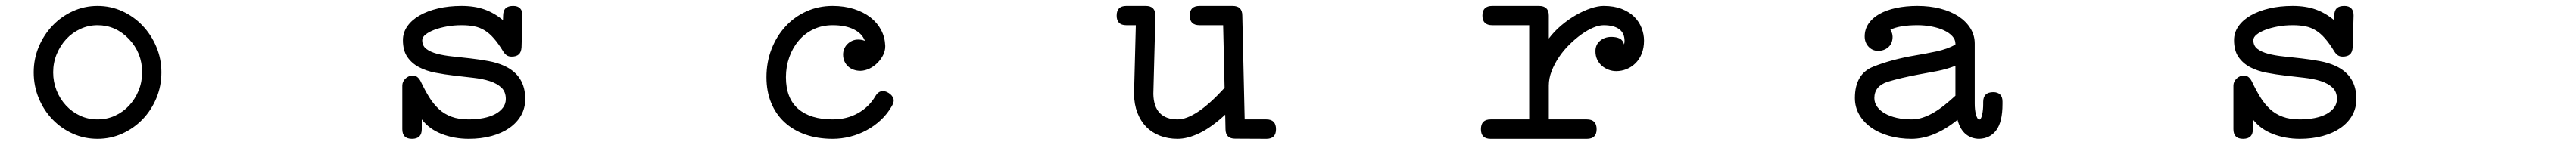

<svg xmlns="http://www.w3.org/2000/svg" viewBox="-20 -441 8469 478"><path d="M300.8 -421.4Q343.8 -421.4 381.8 -404.1Q419.9 -386.7 448.5 -356.7Q477.1 -326.7 493.9 -286.9Q510.7 -247.1 510.7 -202.6Q510.7 -157.2 494.1 -117.4Q477.5 -77.6 449 -47.9Q420.4 -18.1 382.1 -0.7Q343.8 16.6 300.8 16.6Q257.3 16.6 219.2 -0.5Q181.2 -17.6 152.6 -47.4Q124 -77.1 107.4 -117.2Q90.8 -157.2 90.8 -202.6Q90.8 -247.6 107.7 -287.4Q124.5 -327.1 153.1 -356.9Q181.6 -386.7 219.7 -404.1Q257.8 -421.4 300.8 -421.4ZM403.8 -312.5Q360.4 -357.9 300.8 -357.9Q271 -357.9 244.4 -345.7Q217.8 -333.5 198 -312.3Q178.2 -291 166.5 -262.7Q154.8 -234.4 154.8 -202.6Q154.8 -170.9 166 -142.8Q177.2 -114.7 196.8 -93.5Q216.3 -72.3 242.9 -59.8Q269.5 -47.4 300.8 -47.4Q331.5 -47.4 358.2 -59.6Q384.8 -71.8 404.5 -93Q424.3 -114.3 435.8 -142.6Q447.3 -170.9 447.3 -202.6Q447.3 -266.6 403.8 -312.5Z M1634.3 -390.6Q1634.8 -406.7 1642.8 -414.1Q1650.9 -421.4 1667.5 -421.4Q1682.6 -421.4 1690.2 -413.3Q1697.8 -405.3 1697.8 -391.1V-388.7L1694.8 -285.2Q1693.8 -269 1685.8 -261.7Q1677.7 -254.4 1662.1 -254.4Q1652.3 -254.4 1646 -258.8Q1639.6 -263.2 1634.8 -271Q1618.7 -297.4 1604 -314.2Q1589.4 -331.1 1573.5 -340.8Q1557.6 -350.6 1539.3 -354.2Q1521 -357.9 1497.6 -357.9Q1472.7 -357.9 1449.5 -353.8Q1426.3 -349.6 1408.2 -342.8Q1390.1 -335.9 1379.2 -327.1Q1368.2 -318.4 1368.2 -308.6Q1368.2 -290 1381.6 -279.8Q1395 -269.5 1417.2 -263.7Q1439.5 -257.8 1468 -254.9Q1496.6 -252 1526.6 -248.5Q1556.6 -245.1 1585.9 -239.7Q1615.2 -234.4 1638.7 -223.6Q1707 -191.9 1707 -114.7Q1707 -85 1693.4 -60.8Q1679.7 -36.6 1655 -19.3Q1630.4 -2 1596.2 7.3Q1562 16.6 1521 16.6Q1473.6 16.6 1432.6 0.7Q1391.6 -15.1 1366.7 -47.4V-15.1Q1366.7 16.6 1334.5 16.6Q1302.7 16.6 1302.7 -15.1V-158.7Q1302.7 -171.9 1313 -181.9Q1323.2 -191.9 1337.9 -191.9Q1353.5 -191.9 1363.3 -172.4Q1377 -143.6 1391.1 -120.6Q1405.3 -97.7 1423.1 -81.3Q1440.9 -64.9 1464.6 -56.2Q1488.3 -47.4 1521 -47.4Q1546.9 -47.4 1569.3 -51.8Q1591.8 -56.2 1608.2 -64.9Q1624.5 -73.7 1633.8 -86.2Q1643.1 -98.6 1643.1 -114.7Q1643.1 -138.7 1628.4 -152.3Q1613.8 -166 1590.1 -173.6Q1566.4 -181.2 1535.9 -184.6Q1505.4 -188 1473.9 -191.7Q1442.4 -195.3 1411.9 -201.2Q1381.3 -207 1357.7 -219.5Q1334 -231.9 1319.3 -253.2Q1304.7 -274.4 1304.7 -308.6Q1304.7 -333.5 1319.1 -354.2Q1333.5 -375 1359.4 -389.9Q1385.3 -404.8 1420.4 -413.1Q1455.6 -421.4 1497.6 -421.4Q1540.5 -421.4 1573.2 -409.7Q1606 -397.9 1633.8 -374.5Z M2857.9 -123.5Q2867.7 -140.6 2882.3 -140.6Q2889.6 -140.6 2896 -137.7Q2902.3 -134.8 2907.5 -130.4Q2912.6 -126 2915.5 -120.6Q2918.5 -115.2 2918.5 -110.4Q2918.5 -102.1 2912.6 -91.8Q2897.9 -65.9 2876.7 -45.9Q2855.5 -25.9 2829.8 -12Q2804.2 2 2775.4 9.3Q2746.6 16.6 2717.8 16.6Q2668 16.6 2627.9 2.4Q2587.9 -11.7 2559.3 -38.1Q2530.8 -64.5 2515.4 -102.1Q2500 -139.6 2500 -186.5Q2500 -236.3 2516.6 -279.1Q2533.2 -321.8 2562.3 -353.5Q2591.3 -385.3 2631.1 -403.3Q2670.9 -421.4 2717.8 -421.4Q2756.3 -421.4 2788.1 -411.1Q2819.8 -400.9 2842.3 -383.3Q2864.7 -365.7 2877.2 -341.8Q2889.6 -317.9 2890.6 -290V-288.6V-288.1Q2890.6 -272.9 2883.3 -258.8Q2876 -244.6 2864.5 -233.2Q2853 -221.7 2838.6 -214.8Q2824.2 -208 2810.1 -207.5H2808.6Q2796.9 -207.5 2786.6 -211.2Q2776.4 -214.8 2768.8 -221.7Q2761.2 -228.5 2756.6 -238.5Q2752 -248.5 2752 -261.2Q2752 -271.5 2755.9 -280.5Q2759.8 -289.6 2766.6 -296.1Q2773.4 -302.7 2782.2 -306.6Q2791 -310.5 2801.3 -310.5Q2806.6 -310.5 2812.5 -309.6Q2818.4 -308.6 2823.7 -306.2Q2814.5 -330.6 2787.1 -344.2Q2759.8 -357.9 2717.8 -357.9Q2683.1 -357.9 2654.8 -344.5Q2626.5 -331.1 2606.4 -307.6Q2586.4 -284.2 2575.2 -252.9Q2564 -221.7 2564 -186.5Q2564 -117.2 2604.2 -82.3Q2644.5 -47.4 2717.8 -47.4Q2763.7 -47.4 2800.3 -67.6Q2836.9 -87.9 2857.9 -123.5Z M3683.1 -357.9Q3651.4 -357.9 3651.4 -389.6Q3651.4 -421.4 3683.1 -421.4H3747.1Q3778.8 -421.4 3778.8 -389.6L3772 -131.3Q3772.9 -89.4 3793.2 -68.4Q3813.5 -47.4 3851.6 -47.4Q3880.9 -47.4 3919.2 -72.8Q3957.5 -98.1 4006.3 -151.4L4001.5 -357.9H3923.8Q3891.6 -357.9 3891.6 -389.6Q3891.6 -421.4 3923.8 -421.4H4032.7Q4064.5 -421.4 4064.5 -389.6L4072.3 -47.4H4143.6Q4175.3 -47.4 4175.3 -15.1Q4175.3 16.6 4143.6 16.6L4041 16.1Q4009.8 16.1 4009.3 -14.6L4008.3 -63Q3962.9 -21 3923.8 -2.2Q3884.8 16.6 3851.6 16.6Q3819.8 16.6 3793.5 6.3Q3767.1 -3.9 3748.5 -22.9Q3730 -42 3719.5 -69.3Q3709 -96.7 3708.5 -130.9L3714.4 -357.9Z M4886.2 -357.9Q4854 -357.9 4854 -389.6Q4854 -421.4 4886.2 -421.4H5040Q5072.3 -421.4 5072.3 -389.6V-314Q5090.3 -337.9 5113.8 -357.7Q5137.2 -377.4 5162.1 -391.6Q5187 -405.8 5210.7 -413.6Q5234.4 -421.4 5252.4 -421.4Q5287.1 -421.4 5312.3 -411.4Q5337.4 -401.4 5353.5 -385.3Q5369.6 -369.1 5377.4 -348.6Q5385.3 -328.1 5385.3 -307.1Q5385.3 -282.7 5377.7 -263.9Q5370.1 -245.1 5357.2 -232.4Q5344.2 -219.7 5327.9 -213.1Q5311.5 -206.5 5293.9 -206.5Q5280.8 -206.5 5268.6 -211.2Q5256.3 -215.8 5246.8 -224.1Q5237.3 -232.4 5231.4 -244.6Q5225.6 -256.8 5225.6 -272.5Q5225.6 -293.5 5240.7 -306.4Q5255.9 -319.3 5277.8 -319.3Q5294.4 -319.3 5305.2 -314Q5315.9 -308.6 5319.8 -294.4Q5321.3 -300.8 5321.3 -306.2Q5321.3 -332 5303.5 -345Q5285.6 -357.9 5252.4 -357.9Q5237.3 -357.9 5218.3 -349.9Q5199.2 -341.8 5179.2 -327.4Q5159.2 -313 5139.9 -293.9Q5120.6 -274.9 5105.7 -252.7Q5090.8 -230.5 5081.5 -206.5Q5072.3 -182.6 5072.3 -158.7V-47.4H5197.3Q5229.5 -47.4 5229.5 -15.1Q5229.5 16.6 5197.3 16.6H4880.9Q4849.1 16.6 4849.1 -15.1Q4849.1 -47.4 4880.9 -47.4H5007.8V-357.9Z M6195.3 -342.8Q6202.6 -331.5 6202.6 -319.8Q6202.6 -298.3 6189 -285.9Q6175.3 -273.4 6154.8 -273.4Q6136.2 -273.4 6123.5 -287.1Q6110.8 -300.8 6110.8 -320.8Q6110.8 -344.2 6123.5 -363Q6136.2 -381.8 6159.2 -394.8Q6182.1 -407.7 6214.1 -414.6Q6246.1 -421.4 6284.2 -421.4Q6325.2 -421.4 6359.9 -412.4Q6394.5 -403.3 6419.4 -387Q6444.3 -370.6 6458.5 -347.7Q6472.7 -324.7 6472.7 -297.4V-99.6Q6472.7 -89.8 6473.6 -80.6Q6474.6 -71.3 6476.6 -64Q6478.5 -56.6 6481.2 -52Q6483.9 -47.4 6487.8 -47.4Q6488.8 -47.4 6488.8 -46.9Q6494.1 -48.8 6497.3 -64Q6500.5 -79.1 6500.5 -98.1V-105Q6500.5 -137.2 6533.7 -137.2Q6547.9 -137.2 6555.9 -129.6Q6564 -122.1 6564 -106.4V-98.1Q6564 -39.6 6543.7 -12Q6523.4 15.6 6486.8 16.6H6487.8Q6462.4 16.6 6443.6 1.5Q6424.8 -13.7 6416 -45.9Q6338.9 16.6 6264.6 16.6Q6225.1 16.6 6190.9 6.8Q6156.7 -2.9 6131.8 -20.8Q6106.9 -38.6 6092.8 -63.2Q6078.6 -87.9 6078.6 -117.7Q6078.6 -197.3 6139.2 -221.2Q6198.7 -245.1 6276.9 -258.3Q6312.5 -264.2 6347.7 -271.7Q6382.8 -279.3 6409.2 -293.9V-297.4Q6409.2 -310.5 6398.9 -321.8Q6388.7 -333 6371.3 -341.1Q6354 -349.1 6331.3 -353.5Q6308.6 -357.9 6284.2 -357.9Q6254.4 -357.9 6231.7 -354Q6209 -350.1 6195.3 -342.8ZM6409.2 -125.5V-224.1Q6380.9 -212.9 6349.6 -206.8Q6318.4 -200.7 6287.6 -195.3Q6259.3 -189.9 6234.1 -184.1Q6209 -178.2 6186.5 -171.4Q6142.6 -157.2 6142.6 -117.7Q6142.6 -102.1 6151.9 -89.1Q6161.1 -76.2 6177.5 -66.9Q6193.8 -57.6 6216.3 -52.5Q6238.8 -47.4 6264.6 -47.4Q6283.7 -47.4 6302 -53.5Q6320.3 -59.6 6338.1 -70.1Q6356 -80.6 6373.5 -94.7Q6391.1 -108.9 6409.2 -125.5ZM6487.8 -46.9H6488.8Z M7654.8 -390.6Q7655.3 -406.7 7663.3 -414.1Q7671.4 -421.4 7688 -421.4Q7703.1 -421.4 7710.7 -413.3Q7718.3 -405.3 7718.3 -391.1V-388.7L7715.3 -285.2Q7714.4 -269 7706.3 -261.7Q7698.2 -254.4 7682.6 -254.4Q7672.9 -254.4 7666.5 -258.8Q7660.2 -263.2 7655.3 -271Q7639.2 -297.4 7624.5 -314.2Q7609.9 -331.1 7594 -340.8Q7578.1 -350.6 7559.8 -354.2Q7541.5 -357.9 7518.1 -357.9Q7493.2 -357.9 7470 -353.8Q7446.8 -349.6 7428.7 -342.8Q7410.6 -335.9 7399.7 -327.1Q7388.7 -318.4 7388.7 -308.6Q7388.7 -290 7402.1 -279.8Q7415.5 -269.5 7437.7 -263.7Q7460 -257.8 7488.5 -254.9Q7517.1 -252 7547.1 -248.5Q7577.1 -245.1 7606.4 -239.7Q7635.7 -234.4 7659.2 -223.6Q7727.5 -191.9 7727.5 -114.7Q7727.5 -85 7713.9 -60.8Q7700.2 -36.6 7675.5 -19.3Q7650.9 -2 7616.7 7.3Q7582.5 16.6 7541.5 16.6Q7494.1 16.6 7453.1 0.7Q7412.1 -15.1 7387.2 -47.4V-15.1Q7387.2 16.6 7355 16.6Q7323.2 16.6 7323.2 -15.1V-158.7Q7323.2 -171.9 7333.5 -181.9Q7343.8 -191.9 7358.4 -191.9Q7374 -191.9 7383.8 -172.4Q7397.5 -143.6 7411.6 -120.6Q7425.8 -97.7 7443.6 -81.3Q7461.4 -64.9 7485.1 -56.2Q7508.8 -47.4 7541.5 -47.4Q7567.4 -47.4 7589.8 -51.8Q7612.3 -56.2 7628.7 -64.9Q7645 -73.7 7654.3 -86.2Q7663.6 -98.6 7663.6 -114.7Q7663.6 -138.7 7648.9 -152.3Q7634.3 -166 7610.6 -173.6Q7586.9 -181.2 7556.4 -184.6Q7525.9 -188 7494.4 -191.7Q7462.9 -195.3 7432.4 -201.2Q7401.9 -207 7378.2 -219.5Q7354.5 -231.9 7339.8 -253.2Q7325.2 -274.4 7325.2 -308.6Q7325.2 -333.5 7339.6 -354.2Q7354 -375 7379.9 -389.9Q7405.8 -404.8 7440.9 -413.1Q7476.1 -421.4 7518.1 -421.4Q7561 -421.4 7593.8 -409.7Q7626.5 -397.9 7654.3 -374.5Z"/></svg>

Font: Erica Type
Style: Italic
Weight: 400
Monospace: yes
Designer: Peter Wiegel
Foundry: Peter Wiegel
Version: Version 1.000 2010 initial release